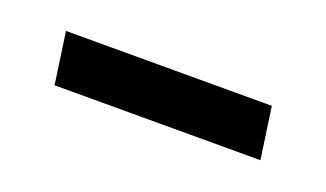

<svg xmlns="http://www.w3.org/2000/svg" viewBox="-27 -383 374 220"><g transform="rotate(20 160.0 -273.5)"><path d="M281 -305H30L39 -242H290Z"/></g></svg>

Font: Catamaran Thin
Style: Regular
Weight: 400
Version: Version 2.000